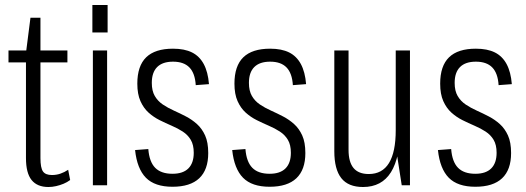

<svg xmlns="http://www.w3.org/2000/svg" viewBox="-20 -742 2108 769"><path d="M174 7Q129 7 106.5 -21Q84 -49 84 -109V-530L102 -671H142V-109Q142 -70 152 -55.5Q162 -41 188 -41Q206 -41 222 -46.5Q238 -52 253 -62L261 -21Q249 -12 234.5 -6Q220 0 204.5 3.5Q189 7 174 7ZM14 -540H250V-492H14Z M409 -540V0H352V-540ZM411 -722V-612H350V-722Z M671 6Q600 6 564.5 -30Q529 -66 521 -141L574 -145Q578 -94 601.5 -70Q625 -46 671 -46Q713 -46 734.5 -67.5Q756 -89 756 -130Q756 -162 744 -182Q732 -202 712 -215Q692 -228 667.5 -238.5Q643 -249 619 -261Q595 -273 575 -291Q555 -309 542.5 -337Q530 -365 530 -407Q530 -478 565.5 -512.5Q601 -547 673 -547Q719 -547 749 -532Q779 -517 796 -485.5Q813 -454 817 -405L764 -401Q761 -449 738.5 -472Q716 -495 673 -495Q631 -495 609.5 -473.5Q588 -452 588 -410Q588 -378 600 -357.5Q612 -337 632 -323.5Q652 -310 676.5 -299Q701 -288 725 -275.5Q749 -263 769 -245Q789 -227 801.5 -199.5Q814 -172 814 -129Q814 -62 778 -28Q742 6 671 6Z M1060 6Q989 6 953.5 -30Q918 -66 910 -141L963 -145Q967 -94 990.5 -70Q1014 -46 1060 -46Q1102 -46 1123.5 -67.5Q1145 -89 1145 -130Q1145 -162 1133 -182Q1121 -202 1101 -215Q1081 -228 1056.5 -238.5Q1032 -249 1008 -261Q984 -273 964 -291Q944 -309 931.5 -337Q919 -365 919 -407Q919 -478 954.5 -512.5Q990 -547 1062 -547Q1108 -547 1138 -532Q1168 -517 1185 -485.5Q1202 -454 1206 -405L1153 -401Q1150 -449 1127.5 -472Q1105 -495 1062 -495Q1020 -495 998.5 -473.5Q977 -452 977 -410Q977 -378 989 -357.5Q1001 -337 1021 -323.5Q1041 -310 1065.5 -299Q1090 -288 1114 -275.5Q1138 -263 1158 -245Q1178 -227 1190.5 -199.5Q1203 -172 1203 -129Q1203 -62 1167 -28Q1131 6 1060 6Z M1376 -142Q1376 -93 1396 -69Q1416 -45 1457 -45Q1511 -45 1538 -89Q1565 -133 1565 -221L1583 -289V-229Q1583 -112 1546 -52.5Q1509 7 1434 7Q1375 7 1347 -28.5Q1319 -64 1319 -136V-540H1376ZM1622 0H1589L1565 -154V-540H1622Z M1884 6Q1813 6 1777.5 -30Q1742 -66 1734 -141L1787 -145Q1791 -94 1814.5 -70Q1838 -46 1884 -46Q1926 -46 1947.5 -67.5Q1969 -89 1969 -130Q1969 -162 1957 -182Q1945 -202 1925 -215Q1905 -228 1880.5 -238.5Q1856 -249 1832 -261Q1808 -273 1788 -291Q1768 -309 1755.5 -337Q1743 -365 1743 -407Q1743 -478 1778.5 -512.5Q1814 -547 1886 -547Q1932 -547 1962 -532Q1992 -517 2009 -485.5Q2026 -454 2030 -405L1977 -401Q1974 -449 1951.5 -472Q1929 -495 1886 -495Q1844 -495 1822.5 -473.5Q1801 -452 1801 -410Q1801 -378 1813 -357.5Q1825 -337 1845 -323.5Q1865 -310 1889.5 -299Q1914 -288 1938 -275.5Q1962 -263 1982 -245Q2002 -227 2014.5 -199.5Q2027 -172 2027 -129Q2027 -62 1991 -28Q1955 6 1884 6Z"/></svg>

Font: Pathway Extreme Condensed Thin
Style: Regular
Weight: 250
Width: 3
Version: Version 1.001;gftools[0.9.26]